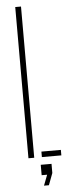

<svg xmlns="http://www.w3.org/2000/svg" viewBox="-63 -830 365 1012"><g transform="rotate(-5 120.0 -324.5)"><path d="M58.5 0V-800H89V0ZM129.5 0V-29H232.5V0ZM127.5 151 149 95H120V40H177V88.5L153.5 151Z"/></g></svg>

Font: Big Shoulders Stencil Display ExtraLight
Style: Regular
Weight: 250
Designer: Patric King
Foundry: XO Type Co
Version: Version 2.001